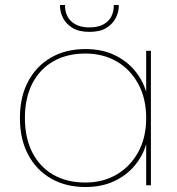

<svg xmlns="http://www.w3.org/2000/svg" viewBox="-20 -744 711 771"><path d="M60 -270Q60 -356 93.5 -418Q127 -480 186 -513.5Q245 -547 323 -547Q388 -547 437.5 -524Q487 -501 520 -462Q553 -423 567 -375V-540H586V0H567V-165Q553 -117 520 -78Q487 -39 437.5 -16Q388 7 323 7Q245 7 186 -26.5Q127 -60 93.5 -122Q60 -184 60 -270ZM567 -270Q567 -348 535.5 -406.5Q504 -465 449 -497Q394 -529 323 -529Q249 -529 194.5 -498Q140 -467 110 -409Q80 -351 80 -270Q80 -190 110 -131.5Q140 -73 194.5 -42Q249 -11 323 -11Q394 -11 449 -43.5Q504 -76 535.5 -134Q567 -192 567 -270ZM457 -720Q457 -696 445 -672Q433 -648 407.5 -632Q382 -616 339 -616Q297 -616 271 -632Q245 -648 233 -672Q221 -696 221 -720V-724H241Q241 -681 267 -657.5Q293 -634 339 -634Q386 -634 411.5 -657.5Q437 -681 437 -724H457Z"/></svg>

Font: Poppins Variable
Style: Regular
Weight: 100
Designer: Jonny Pinhorn
Foundry: Indian Type Foundry
Version: Version 6.000